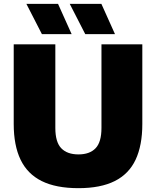

<svg xmlns="http://www.w3.org/2000/svg" viewBox="-20 -971 814 1001"><path d="M389 10Q272 10 197.5 -27Q123 -64 87.2 -138.5Q51.5 -213 51.5 -324.5V-740H268.5V-304Q268.5 -230 299.5 -198Q330.5 -166 389 -166Q447.5 -166 478.2 -198Q509 -230 509 -304V-740H722V-324.5Q722 -213 687 -138.5Q652 -64 578.2 -27Q504.5 10 389 10ZM424.5 -793 343.5 -951H508.5L579.5 -793ZM198.5 -793 117.5 -951H282.5L353.5 -793Z"/></svg>

Font: Encode Sans SC Black
Style: Regular
Weight: 900
Version: Version 3.002